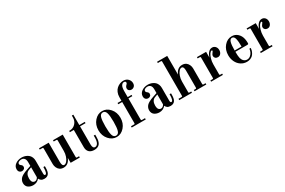

<svg xmlns="http://www.w3.org/2000/svg" viewBox="111 -1897 4572 3085"><g transform="rotate(-30 2396.5 -354.0)"><path d="M277.8 -254.9 225.1 -235.8Q192.4 -223.6 175.3 -193.1Q158.2 -162.6 158.2 -117.2Q158.2 -89.8 164.1 -70.8Q169.9 -51.8 179.7 -43.2Q189.5 -34.7 198.2 -31.2Q207 -27.8 216.8 -27.8Q255.4 -27.8 277.8 -71.8ZM478 -160.2V-134.8Q478 -61 456.1 -27.8Q430.2 12.2 373 12.2Q335.9 12.2 315.2 -2.2Q294.4 -16.6 282.2 -42Q237.8 12.2 167 12.2Q142.6 12.2 120.4 6.1Q98.1 0 78.9 -12.5Q59.6 -24.9 47.9 -47.4Q36.1 -69.8 36.1 -99.1Q36.1 -126 46.4 -148.7Q56.6 -171.4 71.8 -186.8Q86.9 -202.1 111.1 -216.1Q135.3 -230 155.5 -238Q175.8 -246.1 204.1 -255.9L277.8 -280.8V-349.1Q277.8 -398.9 256.6 -421.4Q235.4 -443.8 202.1 -443.8Q174.8 -443.8 154.3 -431.9Q133.8 -419.9 133.8 -399.9Q133.8 -389.6 138.4 -382.3Q143.1 -375 149.7 -370.4Q156.2 -365.7 162.6 -360.6Q168.9 -355.5 173.6 -346.9Q178.2 -338.4 178.2 -326.2Q178.2 -300.3 160.9 -287.1Q143.6 -273.9 121.1 -273.9Q95.7 -273.9 77.4 -292Q59.1 -310.1 59.1 -344.2Q59.1 -398.9 107.4 -433.3Q155.8 -467.8 220.2 -467.8Q243.7 -467.8 266.6 -462.9Q289.6 -458 313 -446.3Q336.4 -434.6 354 -417Q371.6 -399.4 382.8 -371.6Q394 -343.8 394 -309.1V-71.8Q394 -36.1 414.1 -36.1Q432.1 -36.1 441.2 -65.9Q450.2 -95.7 450.2 -134.8V-160.2Z M980 -456.1V-40Q980 -30.8 983.2 -27.3Q986.3 -23.9 995.6 -23.9H1033.7V0H863.8V-90.8Q820.8 12.2 731 12.2Q687.5 12.2 657.7 -9.8Q632.8 -27.8 618.4 -60.1Q604 -92.3 604 -126V-416Q604 -425.3 600.6 -428.7Q597.2 -432.1 587.9 -432.1H540V-456.1H719.7V-99.1Q719.7 -22 759.8 -22Q783.7 -22 807.6 -48.6Q831.5 -75.2 847.7 -121.8Q863.8 -168.5 863.8 -220.2V-416Q863.8 -425.3 860.4 -428.7Q856.9 -432.1 847.7 -432.1H799.8V-456.1Z M1287.6 -647.9V-456.1H1389.6V-432.1H1287.6V-95.2Q1287.6 -22 1332.5 -22Q1364.3 -22 1384 -56.6Q1403.8 -91.3 1403.8 -158.2V-193.8H1431.6V-158.2Q1431.6 -130.4 1429 -107.9Q1426.3 -85.4 1418 -62.3Q1409.7 -39.1 1395.8 -23.4Q1381.8 -7.8 1357.7 2.2Q1333.5 12.2 1300.8 12.2Q1238.8 12.2 1205.3 -20.3Q1171.9 -52.7 1171.9 -111.8V-432.1H1099.6V-456.1H1111.8Q1173.8 -456.1 1216.8 -501.5Q1259.8 -546.9 1259.8 -611.8V-647.9Z M1775.1 -392.8Q1758.8 -443.8 1715.3 -443.8Q1671.9 -443.8 1655.5 -392.8Q1639.2 -341.8 1639.2 -228Q1639.2 -114.3 1655.5 -63.2Q1671.9 -12.2 1715.3 -12.2Q1758.8 -12.2 1775.1 -63.2Q1791.5 -114.3 1791.5 -228Q1791.5 -341.8 1775.1 -392.8ZM1572 -398.7Q1632.8 -467.8 1715.3 -467.8Q1797.9 -467.8 1858.6 -398.7Q1919.4 -329.6 1919.4 -228Q1919.4 -126.5 1858.6 -57.1Q1797.9 12.2 1715.3 12.2Q1632.8 12.2 1572 -57.1Q1511.2 -126.5 1511.2 -228Q1511.2 -329.6 1572 -398.7Z M2257.3 -456.1V-432.1H2185.1V-40Q2185.1 -30.8 2188.5 -27.3Q2191.9 -23.9 2201.2 -23.9H2257.3V0H1997.1V-23.9H2053.2Q2062.5 -23.9 2065.9 -27.3Q2069.3 -30.8 2069.3 -40V-432.1H1997.1V-456.1H2069.3V-522Q2069.3 -569.8 2086.2 -608.6Q2103 -647.5 2130.1 -671.1Q2157.2 -694.8 2189 -707.5Q2220.7 -720.2 2252.4 -720.2Q2306.6 -720.2 2339.8 -687Q2373 -653.8 2373 -607.9Q2373 -569.8 2350.8 -549.3Q2328.6 -528.8 2300.3 -528.8Q2276.4 -528.8 2258.3 -543.5Q2240.2 -558.1 2240.2 -584Q2240.2 -613.3 2268.1 -638.2Q2285.2 -652.8 2285.2 -669.9Q2285.2 -684.1 2274.7 -689.9Q2264.2 -695.8 2251.5 -695.8Q2224.6 -695.8 2204.8 -666Q2185.1 -636.2 2185.1 -564V-456.1Z M2618.7 -254.9 2565.9 -235.8Q2533.2 -223.6 2516.1 -193.1Q2499 -162.6 2499 -117.2Q2499 -89.8 2504.9 -70.8Q2510.7 -51.8 2520.5 -43.2Q2530.3 -34.7 2539.1 -31.2Q2547.9 -27.8 2557.6 -27.8Q2596.2 -27.8 2618.7 -71.8ZM2818.8 -160.2V-134.8Q2818.8 -61 2796.9 -27.8Q2771 12.2 2713.9 12.2Q2676.8 12.2 2656 -2.2Q2635.3 -16.6 2623 -42Q2578.6 12.2 2507.8 12.2Q2483.4 12.2 2461.2 6.1Q2439 0 2419.7 -12.5Q2400.4 -24.9 2388.7 -47.4Q2377 -69.8 2377 -99.1Q2377 -126 2387.2 -148.7Q2397.5 -171.4 2412.6 -186.8Q2427.7 -202.1 2451.9 -216.1Q2476.1 -230 2496.3 -238Q2516.6 -246.1 2544.9 -255.9L2618.7 -280.8V-349.1Q2618.7 -398.9 2597.4 -421.4Q2576.2 -443.8 2543 -443.8Q2515.6 -443.8 2495.1 -431.9Q2474.6 -419.9 2474.6 -399.9Q2474.6 -389.6 2479.2 -382.3Q2483.9 -375 2490.5 -370.4Q2497.1 -365.7 2503.4 -360.6Q2509.8 -355.5 2514.4 -346.9Q2519 -338.4 2519 -326.2Q2519 -300.3 2501.7 -287.1Q2484.4 -273.9 2461.9 -273.9Q2436.5 -273.9 2418.2 -292Q2399.9 -310.1 2399.9 -344.2Q2399.9 -398.9 2448.2 -433.3Q2496.6 -467.8 2561 -467.8Q2584.5 -467.8 2607.4 -462.9Q2630.4 -458 2653.8 -446.3Q2677.2 -434.6 2694.8 -417Q2712.4 -399.4 2723.6 -371.6Q2734.9 -343.8 2734.9 -309.1V-71.8Q2734.9 -36.1 2754.9 -36.1Q2772.9 -36.1 2782 -65.9Q2791 -95.7 2791 -134.8V-160.2Z M2878.4 0V-23.9H2934.6Q2943.8 -23.9 2947.3 -27.3Q2950.7 -30.8 2950.7 -40V-671.9Q2950.7 -681.2 2947.3 -684.6Q2943.8 -688 2934.6 -688H2878.4V-711.9H3066.4V-365.2Q3108.9 -467.8 3199.7 -467.8Q3242.7 -467.8 3272.5 -445.8Q3297.4 -427.7 3312 -395.8Q3326.7 -363.8 3326.7 -330.1V-40Q3326.7 -30.8 3330.1 -27.3Q3333.5 -23.9 3342.8 -23.9H3380.9V0H3162.6V-23.9H3194.8Q3204.1 -23.9 3207.3 -27.3Q3210.4 -30.8 3210.4 -40V-356.9Q3210.4 -434.1 3170.4 -434.1Q3146.5 -434.1 3122.6 -407.5Q3098.6 -380.9 3082.5 -334.2Q3066.4 -287.6 3066.4 -235.8V-40Q3066.4 -30.8 3069.8 -27.3Q3073.2 -23.9 3082.5 -23.9H3114.7V0Z M3470.2 0V-23.9H3508.3Q3517.6 -23.9 3521 -27.3Q3524.4 -30.8 3524.4 -40V-416Q3524.4 -425.3 3521 -428.7Q3517.6 -432.1 3508.3 -432.1H3470.2V-456.1H3640.1V-349.1Q3656.2 -401.9 3686 -434.8Q3715.8 -467.8 3756.3 -467.8Q3792.5 -467.8 3815.4 -441.7Q3838.4 -415.5 3838.4 -376Q3838.4 -338.4 3817.9 -312.3Q3797.4 -286.1 3763.2 -286.1Q3735.4 -286.1 3717.8 -302.5Q3700.2 -318.8 3700.2 -341.8Q3700.2 -367.2 3724.1 -395Q3738.3 -411.1 3738.3 -419.9Q3738.3 -430.2 3727.5 -430.2Q3709 -430.2 3688.7 -401.6Q3668.5 -373 3654.3 -324Q3640.1 -274.9 3640.1 -223.1V-40Q3640.1 -30.8 3643.6 -27.3Q3647 -23.9 3656.2 -23.9H3688.5V0Z M4120.1 -467.8Q4182.6 -467.8 4227.3 -426.3Q4272 -384.8 4285.2 -318.8Q4292 -285.2 4292 -244.1Q4292 -229 4287.1 -225.1Q4282.2 -221.2 4261.2 -221.2H4047.9Q4047.9 -134.8 4058.1 -99.1Q4068.8 -61.5 4093.8 -39.8Q4118.7 -18.1 4151.9 -18.1Q4185.1 -18.1 4211.7 -39.8Q4238.3 -61.5 4251.7 -90.8Q4265.1 -120.1 4268.1 -151.9H4293.9Q4291.5 -129.9 4285.9 -109.1Q4280.3 -88.4 4268.1 -65.7Q4255.9 -43 4238.5 -26.4Q4221.2 -9.8 4193.6 1.2Q4166 12.2 4131.8 12.2Q4070.3 12.2 4021.5 -20.5Q3972.7 -53.2 3946.3 -108.2Q3919.9 -163.1 3919.9 -229Q3919.9 -330.1 3979 -398.9Q4038.1 -467.8 4120.1 -467.8ZM4176.3 -245.1Q4176.3 -345.7 4162.6 -394.8Q4148.9 -443.8 4112.3 -443.8Q4075.7 -443.8 4061.8 -394.8Q4047.9 -345.7 4047.9 -245.1Z M4391.6 0V-23.9H4429.7Q4439 -23.9 4442.4 -27.3Q4445.8 -30.8 4445.8 -40V-416Q4445.8 -425.3 4442.4 -428.7Q4439 -432.1 4429.7 -432.1H4391.6V-456.1H4561.5V-349.1Q4577.6 -401.9 4607.4 -434.8Q4637.2 -467.8 4677.7 -467.8Q4713.9 -467.8 4736.8 -441.7Q4759.8 -415.5 4759.8 -376Q4759.8 -338.4 4739.3 -312.3Q4718.8 -286.1 4684.6 -286.1Q4656.7 -286.1 4639.2 -302.5Q4621.6 -318.8 4621.6 -341.8Q4621.6 -367.2 4645.5 -395Q4659.7 -411.1 4659.7 -419.9Q4659.7 -430.2 4648.9 -430.2Q4630.4 -430.2 4610.1 -401.6Q4589.8 -373 4575.7 -324Q4561.5 -274.9 4561.5 -223.1V-40Q4561.5 -30.8 4564.9 -27.3Q4568.4 -23.9 4577.6 -23.9H4609.9V0Z"/></g></svg>

Font: Flanker Steampunk
Style: Bold
Weight: 700
Designer: Alexey Kryukov, Leonardo Di Lena
Foundry: Alexey Kryukov, Leonardo Di Lena
Version: 1.210